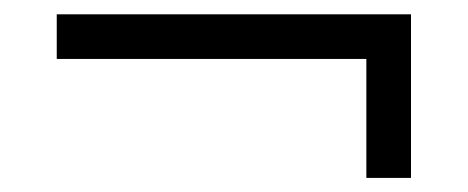

<svg xmlns="http://www.w3.org/2000/svg" viewBox="-20 -402 660 271"><path d="M560.1 -381.8V-150.9H497.1V-318.8H60.1V-381.8Z"/></svg>

Font: Abel
Style: Regular
Weight: 400
Designer: Matthew Desmond
Foundry: Matthew Desmond
Version: Version 1.003